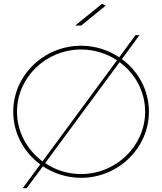

<svg xmlns="http://www.w3.org/2000/svg" viewBox="-20 -941 858 1016"><path d="M539 -911 520 -921 378 -806H410ZM625 -628 718 -755H697L611 -638C553 -676 484 -699 409 -699C212 -699 50 -542 50 -350C50 -237 106 -135 193 -71L100 55H121L207 -61C265 -23 334 0 409 0C606 0 768 -158 768 -350C768 -463 712 -565 625 -628ZM70 -350C70 -531 223 -679 409 -679C479 -679 545 -658 599 -622L205 -87C123 -148 70 -243 70 -350ZM409 -20C339 -20 273 -41 219 -78L613 -612C695 -552 748 -457 748 -350C748 -169 595 -20 409 -20Z"/></svg>

Font: Montserrat Thin
Style: Regular
Weight: 250
Designer: Julieta Ulanovsky
Foundry: Julieta Ulanovsky
Version: Version 4.000